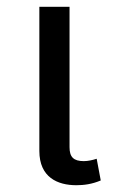

<svg xmlns="http://www.w3.org/2000/svg" viewBox="-20 -537 335 566"><path d="M205 9C227 9 251 6 277 -5L265 -69C253 -65 239 -62 227 -62C197 -62 185 -74 185 -103V-517H96V-92C96 -14 150 9 205 9Z"/></svg>

Font: Noto Sans Thai UI
Style: Regular
Weight: 400
Designer: Monotype Design Team
Foundry: Monotype Imaging Inc.
Version: Version 1.901